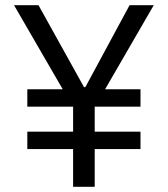

<svg xmlns="http://www.w3.org/2000/svg" viewBox="-20 -718 645 738"><path d="M344 -145H520V-212H344V-308H520V-375H384L571 -698H478L308 -383H303L128 -698H34L221 -375H85V-308H261V-212H85V-145H261V0H344Z"/></svg>

Font: Braiins Sans
Style: Regular
Weight: 400
Designer: Mike Abbink, Paul van der Laan, Pieter van Rosmalen, Jiri Chlebus, Lubos Buracinsky
Foundry: Bold Monday, Sudetype
Version: Version 1.000;hotconv 1.0.109;makeotfexe 2.5.65596